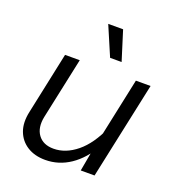

<svg xmlns="http://www.w3.org/2000/svg" viewBox="-142 -894 933 1019"><g transform="rotate(20 325.0 -384.5)"><path d="M219 -548 145 -201Q132 -137 160.5 -98Q189 -59 248 -59Q316 -59 378.5 -110Q441 -161 486 -263L479 -157Q432 -75 367.5 -31.5Q303 12 227 12Q167 12 125 -14.5Q83 -41 65.5 -88Q48 -135 62 -199L136 -548ZM619 -548 502 0H424L448 -133L536 -548ZM431 -615H366L295 -781H379Z"/></g></svg>

Font: Azeret Mono Thin Light
Style: Italic
Weight: 300
Italic angle: -12°
Version: Version 1.002